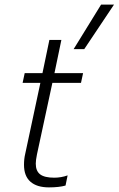

<svg xmlns="http://www.w3.org/2000/svg" viewBox="-20 -797 514 832"><path d="M418 -777H474L345 -584H299ZM84 -83Q84 -108 89 -129L155 -438H78L87 -480H164L194 -624H246L216 -480H340L331 -438H207L140 -127Q135 -102 135 -88Q135 -56 154 -41.5Q173 -27 215 -27Q245 -27 273 -37L264 7Q236 15 192 15Q140 15 112 -9.5Q84 -34 84 -83Z"/></svg>

Font: Prompt ExtraLight
Style: Italic
Weight: 275
Italic angle: -12°
Designer: Katatrad Team
Foundry: CadsonDemak
Version: Version 1.000